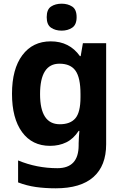

<svg xmlns="http://www.w3.org/2000/svg" viewBox="-20 -780 673 1040"><path d="M255 -556Q356 -556 413 -476H417L429 -546H555V1Q555 118 486 179Q417 240 282 240Q224 240 174.5 233Q125 226 78 208V89Q179 131 291 131Q406 131 406 7V-4Q406 -21 407.5 -39Q409 -57 410 -71H406Q378 -28 339 -9Q300 10 251 10Q154 10 99.5 -64.5Q45 -139 45 -272Q45 -406 101 -481Q157 -556 255 -556ZM302 -435Q197 -435 197 -270Q197 -107 304 -107Q361 -107 388.5 -139.5Q416 -172 416 -253V-271Q416 -359 389 -397Q362 -435 302 -435ZM314 -760Q347 -760 371 -744.5Q395 -729 395 -687Q395 -646 371 -630Q347 -614 314 -614Q280 -614 256.5 -630Q233 -646 233 -687Q233 -729 256.5 -744.5Q280 -760 314 -760Z"/></svg>

Font: Noto Sans Hanifi Rohingya
Style: Bold
Weight: 700
Designer: Monotype Design Team and DaltonMaag
Foundry: Google LLC
Version: Version 2.102; ttfautohint (v1.8.4.7-5d5b)